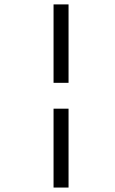

<svg xmlns="http://www.w3.org/2000/svg" viewBox="-20 -760 518 863"><path d="M220.7 -271.5H288.1V83H220.7ZM220.7 -740.2H288.1V-387.7H220.7Z"/></svg>

Font: Dinish
Style: Italic
Weight: 400
Italic angle: -12°
Designer: Bert Driehuis
Foundry: Playbeing
Version: Version 3.002; git-62d0f29-release